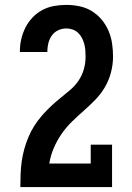

<svg xmlns="http://www.w3.org/2000/svg" viewBox="-20 -763 540 783"><path d="M63 0V-1Q63 -27 64 -53Q65 -79 68.5 -104.5Q72 -130 79 -155Q86 -180 96 -204Q106 -228 120 -250Q134 -272 151 -291.5Q168 -311 187 -329Q206 -347 226 -363Q246 -379 266 -396Q286 -413 300.5 -434.5Q315 -456 322 -481Q329 -506 329 -532Q329 -545 328 -558Q327 -571 323.5 -584Q320 -597 314 -608.5Q308 -620 298.5 -629Q289 -638 276.5 -642.5Q264 -647 251 -647Q233 -647 217 -639.5Q201 -632 191 -617.5Q181 -603 177 -586Q173 -569 173 -552Q173 -551 173 -551Q173 -551 173 -551H61Q61 -551 61 -551.5Q61 -552 61 -552Q61 -578 66.5 -602.5Q72 -627 83.5 -650Q95 -673 112.5 -691.5Q130 -710 152.5 -722Q175 -734 200 -738.5Q225 -743 251 -743Q277 -743 304 -737.5Q331 -732 354 -718Q377 -704 394.5 -683Q412 -662 422.5 -637.5Q433 -613 437 -586Q441 -559 441 -532Q441 -500 432.5 -467.5Q424 -435 407.5 -407Q391 -379 368 -355.5Q345 -332 320.5 -310.5Q296 -289 272.5 -266Q249 -243 230.5 -216Q212 -189 199 -158.5Q186 -128 181 -96H350V-173H437V0Z"/></svg>

Font: Iosevka Gothic
Style: Bold
Weight: 700
Monospace: yes
Designer: Belleve Invis
Foundry: Belleve Invis
Version: Version 15.5.1; ttfautohint (v1.8.4)